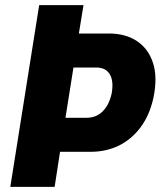

<svg xmlns="http://www.w3.org/2000/svg" viewBox="-20 -725 630 745"><path d="M20 0 132 -705H304L286 -595H403Q467 -595 511.5 -565.5Q556 -536 574 -480Q592 -424 575 -344Q560 -277 525 -230.5Q490 -184 441 -160Q392 -136 332 -136H213L192 0ZM234 -268H316Q353 -268 378 -292.5Q403 -317 413 -361Q422 -409 406.5 -436Q391 -463 353 -463H265Z"/></svg>

Font: Nunito Sans 10pt Condensed Black
Style: Italic
Weight: 900
Width: 3
Italic angle: -9°
Designer: Vernon Adams
Foundry: Vernon Adams
Version: Version 3.101;gftools[0.9.27]